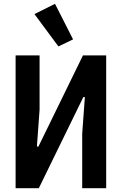

<svg xmlns="http://www.w3.org/2000/svg" viewBox="-20 -989 640 1009"><path d="M62 -698H188V-412L174 -219H182L416 -698H538V0H412V-286L426 -479H418L184 0H62ZM161 -915 269 -969 364 -782 287 -745Z"/></svg>

Font: IBM Plex Mono SmBld
Style: Regular
Weight: 600
Monospace: yes
Designer: Mike Abbink, Paul van der Laan, Pieter van Rosmalen
Foundry: Bold Monday
Version: Version 2.3